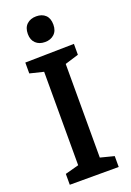

<svg xmlns="http://www.w3.org/2000/svg" viewBox="-170 -970 700 1029"><g transform="rotate(-20 179.5 -455.0)"><path d="M319 -702V-640L241 -616V-82L319 -62V0H40V-62L118 -83V-616L40 -635V-697ZM105 -836Q105 -872 125.5 -891Q146 -910 179 -910Q212 -910 231.5 -891.5Q251 -873 251 -837Q251 -802 230.5 -783Q210 -764 178 -764Q145 -764 125 -783Q105 -802 105 -836Z"/></g></svg>

Font: Bitter Pro SemiBold
Style: Regular
Weight: 600
Designer: Sol Matas, and Bitter project Authors
Foundry: Sol Matas
Version: Version 1.010